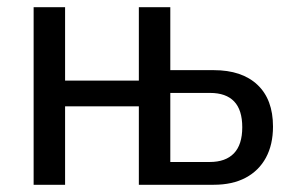

<svg xmlns="http://www.w3.org/2000/svg" viewBox="-20 -511 817 531"><path d="M73 0V-491H160V-288H364V-491H451V-317H571Q649 -317 692 -276.5Q735 -236 735 -161Q735 -111 715.5 -75Q696 -39 659.5 -19.5Q623 0 571 0H364V-217H160V0ZM451 -63H560Q604 -63 627 -87Q650 -111 650 -159Q650 -207 627.5 -230.5Q605 -254 561 -254H451Z"/></svg>

Font: Nunito Sans 10pt Condensed Medium
Style: Regular
Weight: 500
Width: 3
Designer: Vernon Adams
Foundry: Vernon Adams
Version: Version 3.101;gftools[0.9.27]